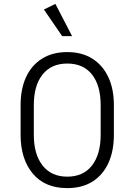

<svg xmlns="http://www.w3.org/2000/svg" viewBox="-20 -958 692 988"><path d="M566 -417V-264Q566 -181 538 -119.5Q510 -58 456.5 -24Q403 10 326 10Q211 10 148.5 -65Q86 -140 86 -264V-417Q86 -500 114 -561Q142 -622 196 -656Q250 -690 326 -690Q402 -690 455.5 -656Q509 -622 537.5 -561Q566 -500 566 -417ZM498 -417Q498 -518 453.5 -574.5Q409 -631 326 -631Q244 -631 199 -574.5Q154 -518 154 -417V-264Q154 -164 199 -106.5Q244 -49 326 -49Q409 -49 453.5 -106.5Q498 -164 498 -264ZM300 -772 206 -909 265 -938 351 -772Z"/></svg>

Font: Inria Sans Light
Style: Regular
Weight: 300
Designer: Black Foundry Team
Foundry: Black Foundry
Version: Version 1.2; ttfautohint (v1.8.3)